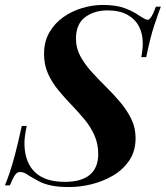

<svg xmlns="http://www.w3.org/2000/svg" viewBox="-45 -742 670 776"><path d="M605 -715Q595 -689 578.5 -639.5Q562 -590 546 -511H526Q529 -525 530.5 -540Q532 -555 532 -567Q532 -606 516.5 -635.5Q501 -665 469.5 -682.5Q438 -700 389 -700Q336 -700 299 -672.5Q262 -645 262 -585Q262 -548 279.5 -515.5Q297 -483 324.5 -452.5Q352 -422 383 -391.5Q414 -361 441 -329Q468 -297 485.5 -261.5Q503 -226 503 -184Q503 -131 477.5 -93.5Q452 -56 412 -32.5Q372 -9 325.5 2.5Q279 14 235 14Q190 14 160.5 7.5Q131 1 111 -10Q91 -21 72 -32Q62 -40 52.5 -43.5Q43 -47 37 -47Q24 -47 15.5 -34.5Q7 -22 -5 7H-25Q-16 -15 -6 -44Q4 -73 16 -118.5Q28 -164 43 -233H63Q59 -214 56 -193.5Q53 -173 54 -153Q57 -83 97.5 -45Q138 -7 217 -7Q284 -7 318 -35.5Q352 -64 352 -119Q352 -161 336.5 -195.5Q321 -230 296 -260Q271 -290 243 -319Q215 -348 190 -378.5Q165 -409 149 -444.5Q133 -480 133 -524Q133 -574 154.5 -611Q176 -648 210.5 -672.5Q245 -697 287 -709.5Q329 -722 370 -722Q424 -722 459 -709Q494 -696 519 -678Q530 -671 538.5 -666.5Q547 -662 552 -662Q566 -662 585 -715Z"/></svg>

Font: Playfair Display SemiBold
Style: Italic
Weight: 600
Italic angle: -14°
Designer: Claus Eggers Sørensen
Foundry: Claus Eggers Sørensen
Version: Version 1.203